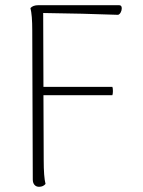

<svg xmlns="http://www.w3.org/2000/svg" viewBox="-20 -709 548 738"><path d="M448 -677Q448 -669 444 -661.5Q440 -654 434 -652Q300 -657 146 -659L147 -375H412Q414 -370 414 -359Q414 -349 412 -343H147L148 -94Q148 -29 155 -2Q146 9 130 9Q119 9 112.5 1.5Q106 -6 106 -19L104 -592Q104 -651 97 -678Q107 -689 127 -689H438Q448 -689 448 -677Z"/></svg>

Font: Arima Madurai ExtraLight
Style: Regular
Weight: 275
Designer: Joana Correia and Natanael Gama
Foundry: NDISCOVER
Version: Version 1.020